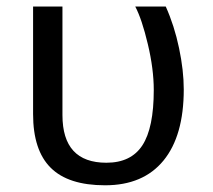

<svg xmlns="http://www.w3.org/2000/svg" viewBox="-20 -548 640 578"><path d="M533.2 -278.8Q533.2 -139.2 472.2 -64.7Q411.1 9.8 296.4 9.8Q185.5 9.8 132.6 -43Q79.6 -95.7 79.6 -204.6V-528.3H168V-201.7Q168 -58.1 300.3 -58.1Q374.5 -58.1 408.7 -110.6Q442.9 -163.1 442.9 -276.9Q442.9 -340.3 425 -415.3Q407.2 -490.2 387.2 -528.3H479Q504.9 -470.7 519 -403.3Q533.2 -335.9 533.2 -278.8Z"/></svg>

Font: Cousine
Style: Regular
Weight: 400
Monospace: yes
Designer: Steve Matteson
Foundry: Monotype Imaging Inc.
Version: Version 1.21